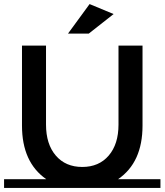

<svg xmlns="http://www.w3.org/2000/svg" viewBox="-20 -923 808 943"><path d="M768 -43V0H0V-43H207Q88 -126 88 -306V-699H206V-311Q206 -215 254 -159Q302 -103 384 -103Q466 -103 514 -159Q562 -215 562 -311V-699H680V-306Q680 -125 560 -43ZM416 -758H314L420 -903L538 -854Z"/></svg>

Font: Montserrat Subrayada
Style: Regular
Weight: 400
Designer: Julieta Ulanovsky
Foundry: Julieta Ulanovsky
Version: Version 2.001